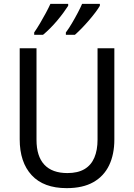

<svg xmlns="http://www.w3.org/2000/svg" viewBox="-20 -964 694 994"><path d="M572 -242Q572 -165 545 -108.5Q518 -52 463.5 -21Q409 10 325 10Q206 10 144 -57Q82 -124 82 -243V-714H169V-240Q169 -155 209.5 -111.5Q250 -68 329 -68Q383 -68 417.5 -88.5Q452 -109 468.5 -148Q485 -187 485 -241V-714H572ZM497 -934Q489 -920 474 -900Q459 -880 440 -858Q421 -836 402.5 -817Q384 -798 368 -784H321V-796Q336 -816 352 -843Q368 -870 382.5 -897.5Q397 -925 405 -944H497ZM333 -934Q324 -920 309.5 -900Q295 -880 277 -858.5Q259 -837 239.5 -817.5Q220 -798 203 -784H157V-796Q171 -816 187 -843Q203 -870 217.5 -897Q232 -924 241 -944H333Z"/></svg>

Font: Noto Sans Arabic SemiCondensed
Style: Regular
Weight: 400
Width: 4
Designer: Monotype Design Team, Nadine Chahine, Nizar Qandah and Khaled Hosny
Foundry: Monotype Imaging Inc.
Version: Version 2.012